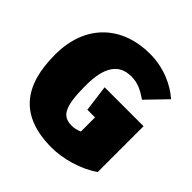

<svg xmlns="http://www.w3.org/2000/svg" viewBox="-194 -871 1046 1046"><g transform="rotate(45 329.0 -348.5)"><path d="M375 -719C164 -719 12 -587 12 -350C12 -113 112 22 357 22C444 22 552 -8 629 -62V-415H329L349 -262H408V-153C389 -145 373 -140 350 -140C278 -140 249 -183 249 -349C249 -490 294 -560 390 -560C441 -560 475 -542 521 -511L631 -625C574 -675 485 -719 375 -719Z"/></g></svg>

Font: Fira Sans Ultra
Style: Regular
Weight: 950
Designer: Carrois Corporate & Edenspiekermann AG
Foundry: Carrois Corporate GbR & Edenspiekermann AG
Version: Version 4.203;PS 004.203;hotconv 1.0.88;makeotf.lib2.5.64775